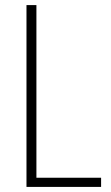

<svg xmlns="http://www.w3.org/2000/svg" viewBox="-20 -785 436 754"><path d="M84 -51V-765H123V-87H377V-51Z"/></svg>

Font: Noto Sans Tamil UI Condensed ExtraLight
Style: Regular
Weight: 200
Width: 3
Designer: Jelle Bosma - Monotype Design Team
Foundry: Monotype Imaging Inc.
Version: Version 2.004; ttfautohint (v1.8.4.7-5d5b)